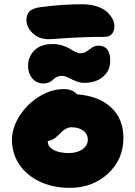

<svg xmlns="http://www.w3.org/2000/svg" viewBox="-20 -924 646 916"><path d="M215.8 -736.8Q166 -736.8 136 -765.4Q106 -793.9 106 -830.1Q106 -853.5 120.4 -869.1Q134.8 -884.8 174.8 -890.1Q280.3 -903.8 370.1 -903.8Q411.1 -903.8 442.9 -893.3Q474.6 -882.8 491.7 -866.2Q508.8 -849.6 517.3 -832.8Q525.9 -815.9 525.9 -799.8Q525.9 -775.4 513.7 -761.7Q501.5 -748 479 -748Q380.4 -748 299.3 -742.4Q218.3 -736.8 215.8 -736.8ZM382.8 -528.8Q360.8 -528.8 341.1 -537.1Q321.3 -545.4 305.2 -553.7Q289.1 -562 275.9 -562Q261.2 -562 250.2 -556.4Q239.3 -550.8 233.2 -543.9Q227.1 -537.1 215.1 -531.5Q203.1 -525.9 187 -525.9Q154.3 -525.9 134 -550.3Q113.8 -574.7 113.8 -608.9Q113.8 -653.3 144 -683.6Q174.3 -713.9 232.9 -713.9Q256.3 -713.9 277.8 -707Q299.3 -700.2 312.3 -691.9Q325.2 -683.6 339.1 -676.8Q353 -669.9 362.8 -669.9Q380.4 -669.9 393.3 -679Q406.2 -688 419.2 -697Q432.1 -706.1 450.2 -706.1Q505.9 -706.1 505.9 -633.8Q505.9 -587.4 471.7 -558.1Q437.5 -528.8 382.8 -528.8ZM313 -27.8Q233.9 -27.8 170.9 -57.1Q107.9 -86.4 72.5 -138.7Q37.1 -190.9 37.1 -255.9Q37.1 -314 73.2 -370.8Q109.4 -427.7 167 -463.4Q224.6 -499 283.2 -499Q326.2 -499 347.2 -474.1Q452.6 -465.8 510.7 -410.9Q568.8 -356 568.8 -266.1Q568.8 -164.1 495.4 -95.9Q421.9 -27.8 313 -27.8ZM208 -249Q208 -224.1 235.4 -209Q262.7 -193.8 308.1 -193.8Q348.1 -193.8 373.5 -211.7Q398.9 -229.5 398.9 -257.8Q398.9 -284.7 377.2 -300.8Q355.5 -316.9 320.8 -316.9Q308.6 -316.9 297.1 -311Q285.6 -305.2 278.8 -299.1Q272 -293 255.9 -276.9Q234.4 -255.4 208 -251Z"/></svg>

Font: Shantell Sans Irregular
Style: Regular
Weight: 800
Designer: Stephen Nixon, Anya Danilova, Shantell Martin
Foundry: Arrow Type
Version: Version 1.006;[9816181b4]